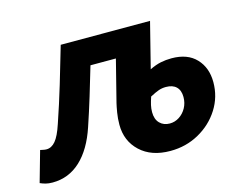

<svg xmlns="http://www.w3.org/2000/svg" viewBox="-105 -615 947 745"><g transform="rotate(-15 369.0 -242.0)"><path d="M22.1 12Q6.4 12 -5.6 8.9Q-17.5 5.7 -27.6 1.1L7.4 -122.5Q13.1 -121.5 19.3 -120Q25.5 -118.5 32.4 -118.5Q52.8 -118.5 68.8 -137.6Q84.8 -156.6 99.8 -202Q124.8 -275.1 146.7 -348.1Q168.6 -421 190.3 -496.1H549.1L503.1 -313.9Q527.6 -325.8 548.2 -330Q568.8 -334.3 591.7 -334.3Q655.8 -334.3 690.3 -297.7Q724.9 -261.1 724.9 -203.1Q724.9 -144 693.9 -95.1Q662.9 -46.2 610.7 -17.1Q558.6 12 495.4 12Q419.5 12 374.7 -29.9Q329.9 -71.8 329.9 -137.4Q329.9 -162.2 333.8 -185.7Q337.8 -209.2 340.8 -221.6L383.3 -389.4H281.2Q263.8 -330.3 246.7 -273.9Q229.6 -217.5 210.2 -160.1Q182.7 -77.2 134.9 -32.6Q87 12 22.1 12ZM520.5 -91.5Q541.2 -91.5 558.8 -102.9Q576.4 -114.3 587.2 -133.8Q598 -153.4 598 -177.3Q598 -204 583.5 -218.2Q569.1 -232.4 541.9 -232.4Q526.2 -232.4 512.5 -227.6Q498.8 -222.8 477.3 -211.4Q471.2 -193.2 468.1 -179.6Q465 -166 465 -151.7Q465 -122.8 480.6 -107.1Q496.1 -91.5 520.5 -91.5Z"/></g></svg>

Font: Source Sans Variable
Style: Italic
Weight: 200
Italic angle: -11°
Designer: Paul D. Hunt
Foundry: Adobe Systems Incorporated
Version: Version 3.006;hotconv 1.0.111;makeotfexe 2.5.65597